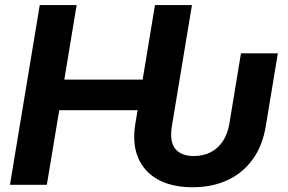

<svg xmlns="http://www.w3.org/2000/svg" viewBox="-20 -748 1164 777"><path d="M759.5 9.8Q676.5 9.8 619.8 -21.2Q563.1 -52.2 538.8 -110.1Q514.5 -167.9 527.9 -248.3L536.8 -302.1H219.8L169.5 0H20.3L140.9 -727.5H290.1L240.3 -425.8H557.3L607.1 -727.5H756.8L675.8 -238.8Q665.3 -175.9 688.9 -146.3Q712.5 -116.6 764.3 -116.6Q802.9 -116.6 832.7 -132Q862.5 -147.3 882 -176.9Q901.5 -206.5 908.4 -248.3L955.2 -532.3H1104.4L1055.8 -238.8Q1042.7 -157.9 1002.2 -102.4Q961.8 -47 899.8 -18.6Q837.9 9.8 759.5 9.8Z"/></svg>

Font: Adwaita Sans
Style: Italic
Weight: 400
Italic angle: -9.39999°
Designer: Rasmus Andersson
Foundry: rsms
Version: Version 4.001;git-9221beed3